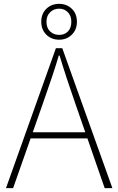

<svg xmlns="http://www.w3.org/2000/svg" viewBox="-20 -976 614 996"><path d="M270 -726H303L563 0H523L372 -435Q322 -578 289 -688H285Q258 -596 201 -435L48 0H11ZM123 -290H447V-258H123ZM194 -863Q194 -905 220.5 -930.5Q247 -956 287 -956Q326 -956 352.5 -930.5Q379 -905 379 -863Q379 -822 352.5 -796Q326 -770 287 -770Q247 -770 220.5 -796Q194 -822 194 -863ZM350 -863Q350 -894 332 -912.5Q314 -931 287 -931Q259 -931 240 -912.5Q221 -894 221 -863Q221 -831 240 -813Q259 -795 287 -795Q315 -795 332.5 -813Q350 -831 350 -863Z"/></svg>

Font: Merged Yaku Han JP Thin
Style: Regular
Weight: 250
Designer: Ryoko NISHIZUKA 西塚涼子 (kana, bopomofo & ideographs); Paul D. Hunt (Latin, Greek & Cyrillic); Sandoll Communications 산돌커뮤니
Foundry: Adobe
Version: Version 2.004